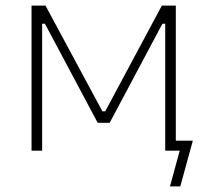

<svg xmlns="http://www.w3.org/2000/svg" viewBox="-20 -540 748 688"><path d="M93 0H131V-455H141L330 -100H373L562 -455H572V0H624L589 128H626L671 -36H610V-520H560L357 -141H347L143 -520H93Z"/></svg>

Font: Fixel Display ExtraLight
Style: Regular
Weight: 200
Designer: AlfaBravo + MacPaw
Foundry: Kyrylo Tkachov, Marchela Mozhyna, Serhii Makarenko, Maria Weinstein, Zakhar Kryvoshyya
Version: Version 1.211